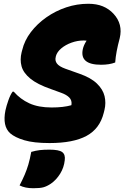

<svg xmlns="http://www.w3.org/2000/svg" viewBox="-20 -740 661 1020"><path d="M449 -720Q493 -720 526 -706.5Q559 -693 583 -667Q634 -612 616 -537Q606 -500 600 -468.5Q594 -437 592 -408Q561 -396 517 -396Q402 -396 420 -479Q424 -499 440 -524Q433 -525 425 -525Q392 -525 360 -513.5Q328 -502 305.5 -483Q283 -464 277 -442L276 -437Q271 -418 282.5 -402.5Q294 -387 327 -375L403 -348Q463 -327 495 -296Q527 -265 535.5 -229Q544 -193 535 -156L531 -140Q510 -56 439.5 -18Q369 20 243 20Q159 20 109 5Q59 -10 34 -32Q-8 -70 9 -154Q14 -177 24.5 -207Q35 -237 47 -253H53Q88 -213 136 -191Q184 -169 254 -169Q317 -169 359 -181L360 -187Q362 -208 347.5 -222.5Q333 -237 305 -247L250 -267Q178 -292 141 -322.5Q104 -353 94.5 -388Q85 -423 95 -463L98 -474Q110 -525 144 -569.5Q178 -614 226.5 -648Q275 -682 332 -701Q389 -720 449 -720ZM146 67Q170 60 191 57.5Q212 55 243 55Q293 55 310.5 68Q328 81 324 111Q320 150 299.5 183Q279 216 250 236Q229 250 210.5 255Q192 260 157 260Q113 260 84 245Q100 214 111 188.5Q122 163 130.5 134.5Q139 106 146 67Z"/></svg>

Font: Recursive Mn Csl St Blk
Style: Italic
Weight: 900
Italic angle: -15°
Monospace: yes
Version: Version 1.079;hotconv 1.0.112;makeotfexe 2.5.65598; ttfautoh